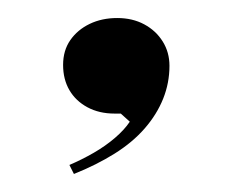

<svg xmlns="http://www.w3.org/2000/svg" viewBox="-20 -111 254 213"><path d="M62 82 57 72Q71 66 84 58.5Q97 51 107.5 42Q118 33 124 24L114 15H107Q90 15 77 8Q64 1 57 -11Q50 -23 50 -39Q50 -55 58 -66.5Q66 -78 79.5 -84.5Q93 -91 110 -91Q127 -91 140 -84Q153 -77 160.5 -65Q168 -53 168 -38Q168 -19 161 -1.5Q154 16 140.5 31.5Q127 47 107 59.5Q87 72 62 82Z"/></svg>

Font: Kalnia Thin Light
Style: Regular
Weight: 300
Version: Version 1.105